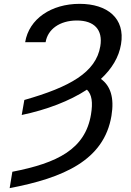

<svg xmlns="http://www.w3.org/2000/svg" viewBox="-20 -757 674 990"><path d="M105.5 -241.5 92 -164.1C221.9 -191.4 338.8 -236.2 428.3 -294.7C453.8 -269.9 459.5 -228.7 449.2 -166.9C419.4 12.8 275.9 83.5 43.7 128.6L29.8 213.1C306.5 160.2 516.3 70.3 554.7 -159.8C570.3 -253.9 549.4 -314.6 500.4 -350.1C556.5 -402 593 -462 604 -528.8C626.8 -663 533 -737.2 390.6 -737.2C244.7 -737.2 129.6 -660.2 109.7 -539.4H215.2C225.9 -605.8 287.6 -651.3 376.4 -651.3C466.3 -651.3 511.4 -603.3 497.2 -518.5C474.8 -383.9 340.9 -308.6 105.5 -241.5Z"/></svg>

Font: Margiela Sans Text
Style: Italic
Weight: 400
Italic angle: -9.39999°
Designer: Stefan Endress, Andreas Faust
Version: Version 1.100;FEAKit 1.0